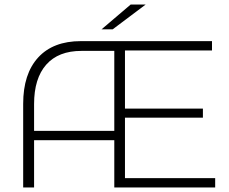

<svg xmlns="http://www.w3.org/2000/svg" viewBox="-20 -825 1008 845"><path d="M927 -41V0H483V-208H130V0H82V-368Q82 -500 148 -572Q214 -644 336 -644H913V-603H530V-347H873V-307H530V-41ZM483 -249V-601H338Q237 -601 183.5 -540.5Q130 -480 130 -367V-249ZM555 -805H621L476 -696H427Z"/></svg>

Font: Montserrat Ace
Style: Light
Weight: 300
Designer: Julieta Ulanovsky
Foundry: Julieta Ulanovsky
Version: Version 1